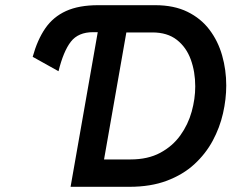

<svg xmlns="http://www.w3.org/2000/svg" viewBox="-20 -720 892 740"><path d="M205.5 -445.5 106 -501Q124 -566.5 154.5 -610.8Q185 -655 234.5 -677.5Q284 -700 358.5 -700H476.5L458 -596H339Q281.5 -596 253 -559.2Q224.5 -522.5 205.5 -445.5ZM252 0 375 -700H578Q650.5 -700 702.5 -674.5Q754.5 -649 787.5 -605.2Q820.5 -561.5 836.2 -506Q852 -450.5 852 -390.5Q852 -338 839.5 -283Q827 -228 799.8 -177.5Q772.5 -127 729 -87Q685.5 -47 623.2 -23.5Q561 0 478.5 0ZM381 -105.5H483Q550 -105.5 597.5 -131Q645 -156.5 675 -198.2Q705 -240 718.8 -289.8Q732.5 -339.5 732.5 -387Q732.5 -443.5 715.2 -490.8Q698 -538 661.5 -566.5Q625 -595 567 -595H467Z"/></svg>

Font: Overpass SemiBold
Style: Italic
Weight: 600
Italic angle: -10°
Designer: Delve Withrington, Dave Bailey, Thomas Jockin
Foundry: Delve Fonts LLC
Version: Version 4.000